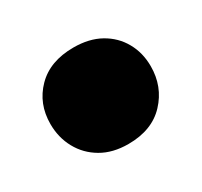

<svg xmlns="http://www.w3.org/2000/svg" viewBox="-66 -304 428 406"><g transform="rotate(-30 147.5 -101.5)"><path d="M147 16Q109 16 81.8 0Q54.5 -16 39.8 -43Q25 -70 25 -103Q25 -152.5 57.8 -185.8Q90.5 -219 148 -219Q186 -219 213.2 -203.8Q240.5 -188.5 255.2 -162.2Q270 -136 270 -103Q270 -53.5 237.5 -18.8Q205 16 147 16Z"/></g></svg>

Font: Commissioner Thin Black
Style: Regular
Weight: 900
Version: Version 1.000